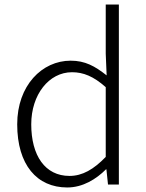

<svg xmlns="http://www.w3.org/2000/svg" viewBox="-20 -815 645 848"><path d="M277 13C346 13 405 -24 448 -67H450L457 0H505V-795H447V-578L451 -482C399 -523 356 -547 292 -547C166 -547 56 -438 56 -266C56 -87 143 13 277 13ZM287 -38C179 -38 118 -128 118 -266C118 -397 196 -496 298 -496C348 -496 393 -478 447 -430V-122C394 -67 344 -38 287 -38Z"/></svg>

Font: Noto Sans CJK KR Light
Style: Regular
Weight: 300
Designer: Ryoko NISHIZUKA (kana & ideographs); Paul D. Hunt (Latin, Greek & Cyrillic); Wenlong ZHANG (bopomofo); Sandoll Communica
Foundry: Adobe Systems Incorporated
Version: Version 1.004;PS 1.004;hotconv 1.0.82;makeotf.lib2.5.63406